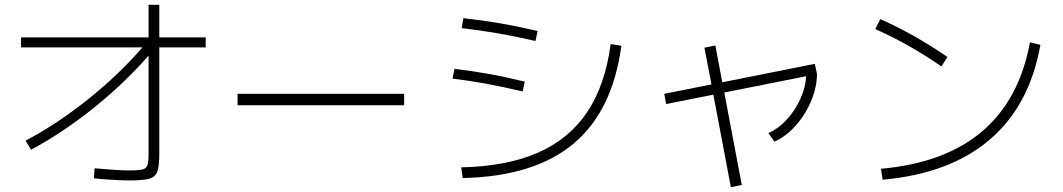

<svg xmlns="http://www.w3.org/2000/svg" viewBox="-20 -762 4361 788"><path d="M564.5 -567.4H66.4V-608.4H589.8V-742.2H633.8V-608.4H824.2V-567.4H633.8V-131.8Q633.8 -80.1 625.7 -58.1Q617.7 -36.1 593.5 -28.8Q569.3 -21.5 512.7 -21.5Q482.4 -21.5 441.2 -23.9Q399.9 -26.4 365.2 -30.3L368.2 -71.3Q464.8 -62.5 509.8 -62.5Q549.8 -62.5 565.2 -66.7Q580.6 -70.8 585.2 -84Q589.8 -97.2 589.8 -131.8V-533.7Q489.7 -419.4 363.3 -318.1Q236.8 -216.8 107.4 -147.5L85 -184.6Q212.9 -252 340.1 -353.5Q467.3 -455.1 564.5 -567.4Z M955.1 -377H1638.7V-330.1H955.1Z M2486.3 -581.1 2530.3 -574.2Q2494.1 -306.2 2333.3 -171.9Q2172.4 -37.6 1878.9 -31.2L1873 -75.2Q2059.6 -79.1 2187.7 -135.3Q2315.9 -191.4 2389.9 -302Q2463.9 -412.6 2486.3 -581.1ZM1836.9 -439.5 1845.7 -479.5Q1921.9 -470.2 1989.7 -458Q2057.6 -445.8 2133.8 -426.8L2125 -386.7Q2043.9 -405.8 1976.3 -418.2Q1908.7 -430.7 1836.9 -439.5ZM1875 -646.5 1881.8 -687.5Q1960.4 -678.7 2033 -666.3Q2105.5 -653.8 2186.5 -634.8L2177.7 -593.8Q2095.7 -612.8 2023.7 -625.2Q1951.7 -637.7 1875 -646.5Z M2706.1 -377 2899.9 -415.5 2871.1 -566.4 2916 -575.2 2944.3 -424.3 3324.2 -500 3333 -458Q3332.5 -403.3 3308.6 -346.7Q3284.7 -290 3244.6 -245.4Q3204.6 -200.7 3158.2 -180.7L3133.8 -215.8Q3173.3 -232.9 3208 -270.3Q3242.7 -307.6 3264.4 -355.2Q3286.1 -402.8 3288.6 -449.2L2952.6 -382.3L3024.4 -2.9L2979.5 5.9L2907.7 -373.5L2713.9 -335Z M4207 -587.9 4250 -578.1Q4206.1 -329.1 4042 -189Q3877.9 -48.8 3602.5 -24.4L3595.7 -69.3Q3857.9 -92.8 4010.7 -222.7Q4163.6 -352.5 4207 -587.9ZM3572.3 -642.6 3592.8 -683.6Q3732.4 -621.6 3868.2 -528.3L3843.8 -489.3Q3712.4 -580.6 3572.3 -642.6Z"/></svg>

Font: Pretendard GOV ExtraLight
Style: Regular
Weight: 200
Designer: Base glyphs from Inter by Rasmus Andersson; Hangeul glyphs from Noto Sans CJK(Source Han Sans) by Jang Soo-young and Kan
Foundry: Kil Hyung-jin
Version: Version 1.309